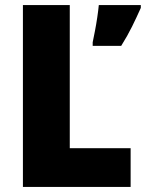

<svg xmlns="http://www.w3.org/2000/svg" viewBox="-20 -734 573 754"><path d="M70 0V-714H254V-152H493V0ZM533 -703Q516 -665 498.5 -629.5Q481 -594 456 -554H344V-568Q348 -587 353 -613Q358 -639 362 -666Q366 -693 368 -714H533Z"/></svg>

Font: Noto Sans Hebrew SemiCondensed Black
Style: Regular
Weight: 900
Width: 4
Designer: Ben Nathan
Foundry: Google LLC
Version: Version 3.001; ttfautohint (v1.8.4.7-5d5b)